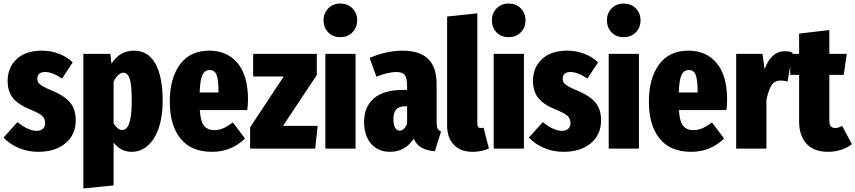

<svg xmlns="http://www.w3.org/2000/svg" viewBox="-28 -836 4812 1080"><path d="M381 -485 321 -394Q267 -431 225 -431Q204 -431 193 -421Q182 -411 182 -394Q182 -380 188.5 -370.5Q195 -361 213 -350.5Q231 -340 270 -324Q336 -296 367 -258.5Q398 -221 398 -159Q398 -78 340 -30Q282 18 187 18Q130 18 79 -3Q28 -24 -8 -62L70 -149Q132 -100 178 -100Q200 -100 213 -111.5Q226 -123 226 -143Q226 -168 210 -183.5Q194 -199 142 -220Q74 -248 44.5 -285Q15 -322 15 -381Q15 -456 65.5 -503.5Q116 -551 208 -551Q259 -551 304 -533.5Q349 -516 381 -485Z M887 -268Q887 -181 865 -116.5Q843 -52 803.5 -17Q764 18 712 18Q652 18 611 -34V207L441 224V-533H593L599 -478Q625 -517 656 -534Q687 -551 726 -551Q805 -551 846 -478Q887 -405 887 -268ZM713 -266Q713 -362 701 -394.5Q689 -427 666 -427Q637 -427 611 -377V-141Q623 -123 634.5 -114Q646 -105 660 -105Q713 -105 713 -266Z M1363 -217H1096Q1100 -152 1120 -128Q1140 -104 1177 -104Q1204 -104 1228 -114.5Q1252 -125 1282 -147L1350 -57Q1315 -22 1268.5 -2Q1222 18 1164 18Q1047 18 987 -57Q927 -132 927 -264Q927 -395 984 -473Q1041 -551 1149 -551Q1250 -551 1308.5 -481Q1367 -411 1367 -275Q1367 -251 1363 -217ZM1201 -323Q1201 -386 1190.5 -414Q1180 -442 1151 -442Q1124 -442 1111 -415.5Q1098 -389 1095 -316H1201Z M1754 -533V-414L1564 -128H1759L1745 0H1379V-120L1568 -406H1396V-533Z M1972 -533V0H1802V-533ZM1981 -722Q1981 -681 1954.5 -654Q1928 -627 1886 -627Q1844 -627 1818 -654Q1792 -681 1792 -722Q1792 -762 1818.5 -789Q1845 -816 1886 -816Q1928 -816 1954.5 -789Q1981 -762 1981 -722Z M2453 -96 2418 15Q2373 11 2344 -5Q2315 -21 2299 -56Q2251 18 2166 18Q2099 18 2059.5 -27.5Q2020 -73 2020 -149Q2020 -236 2075.5 -283Q2131 -330 2236 -330H2262V-351Q2262 -397 2249 -414Q2236 -431 2201 -431Q2159 -431 2089 -405L2051 -510Q2093 -529 2142 -540Q2191 -551 2235 -551Q2333 -551 2380.5 -504.5Q2428 -458 2428 -361V-150Q2428 -125 2433 -114Q2438 -103 2453 -96ZM2262 -141V-238H2250Q2216 -238 2200.5 -220.5Q2185 -203 2185 -165Q2185 -134 2194.5 -117.5Q2204 -101 2220 -101Q2233 -101 2244 -111.5Q2255 -122 2262 -141Z M2487 -130V-743L2657 -761V-138Q2657 -116 2676 -116Q2684 -116 2692 -118L2722 -1Q2682 18 2631 18Q2563 18 2525 -21.5Q2487 -61 2487 -130Z M2919 -533V0H2749V-533ZM2928 -722Q2928 -681 2901.5 -654Q2875 -627 2833 -627Q2791 -627 2765 -654Q2739 -681 2739 -722Q2739 -762 2765.5 -789Q2792 -816 2833 -816Q2875 -816 2901.5 -789Q2928 -762 2928 -722Z M3336 -485 3276 -394Q3222 -431 3180 -431Q3159 -431 3148 -421Q3137 -411 3137 -394Q3137 -380 3143.5 -370.5Q3150 -361 3168 -350.5Q3186 -340 3225 -324Q3291 -296 3322 -258.5Q3353 -221 3353 -159Q3353 -78 3295 -30Q3237 18 3142 18Q3085 18 3034 -3Q2983 -24 2947 -62L3025 -149Q3087 -100 3133 -100Q3155 -100 3168 -111.5Q3181 -123 3181 -143Q3181 -168 3165 -183.5Q3149 -199 3097 -220Q3029 -248 2999.5 -285Q2970 -322 2970 -381Q2970 -456 3020.5 -503.5Q3071 -551 3163 -551Q3214 -551 3259 -533.5Q3304 -516 3336 -485Z M3566 -533V0H3396V-533ZM3575 -722Q3575 -681 3548.5 -654Q3522 -627 3480 -627Q3438 -627 3412 -654Q3386 -681 3386 -722Q3386 -762 3412.5 -789Q3439 -816 3480 -816Q3522 -816 3548.5 -789Q3575 -762 3575 -722Z M4058 -217H3791Q3795 -152 3815 -128Q3835 -104 3872 -104Q3899 -104 3923 -114.5Q3947 -125 3977 -147L4045 -57Q4010 -22 3963.5 -2Q3917 18 3859 18Q3742 18 3682 -57Q3622 -132 3622 -264Q3622 -395 3679 -473Q3736 -551 3844 -551Q3945 -551 4003.5 -481Q4062 -411 4062 -275Q4062 -251 4058 -217ZM3896 -323Q3896 -386 3885.5 -414Q3875 -442 3846 -442Q3819 -442 3806 -415.5Q3793 -389 3790 -316H3896Z M4430 -540 4402 -377Q4384 -383 4364 -383Q4328 -383 4311 -355Q4294 -327 4283 -273V0H4113V-533H4261L4273 -447Q4310 -548 4387 -548Q4411 -548 4430 -540Z M4764 -25Q4737 -4 4702 7Q4667 18 4631 18Q4549 18 4508 -28Q4467 -74 4467 -153V-415H4417V-533H4467V-647L4637 -667V-533H4735L4718 -415H4637V-155Q4637 -116 4670 -116Q4688 -116 4709 -128Z"/></svg>

Font: Fira Sans Extra Condensed ExtraBold
Style: Regular
Weight: 800
Width: 1
Designer: Carrois Corporate & Edenspiekermann AG
Foundry: Carrois Corporate GbR & Edenspiekermann AG
Version: Version 4.203